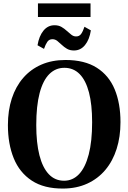

<svg xmlns="http://www.w3.org/2000/svg" viewBox="-20 -1109 763 1141"><path d="M356 11.5Q242 12.5 169 -35.5Q96 -83.5 61.5 -168.8Q27 -254 27 -365.5Q27 -452.5 50.2 -523.8Q73.5 -595 118 -646.2Q162.5 -697.5 225.8 -725Q289 -752.5 369.5 -752.5Q483 -752.5 555.2 -706.5Q627.5 -660.5 661.8 -577.5Q696 -494.5 696 -383Q696 -296 673 -223.8Q650 -151.5 605.8 -99Q561.5 -46.5 498.5 -17.8Q435.5 11 356 11.5ZM361 -35Q412.5 -35 449.8 -74.2Q487 -113.5 507.2 -191Q527.5 -268.5 527.5 -383Q527.5 -487.5 508.8 -559.5Q490 -631.5 453.2 -668.8Q416.5 -706 362.5 -706Q310.5 -706 273 -668.8Q235.5 -631.5 215.5 -555.8Q195.5 -480 195.5 -365.5Q195.5 -260.5 214.2 -186.8Q233 -113 269.8 -74Q306.5 -35 361 -35ZM419.5 -809Q395 -809 377.8 -819.2Q360.5 -829.5 347 -842.5Q333.5 -855.5 320.5 -865.8Q307.5 -876 291.5 -876Q272 -876 261.2 -860.5Q250.5 -845 241.5 -818.5L203 -840Q212 -894.5 238.2 -926.8Q264.5 -959 304 -959Q328 -959 345.2 -949Q362.5 -939 376.5 -926Q390.5 -913 403.8 -902.8Q417 -892.5 431.5 -892.5Q451 -892 462 -907.2Q473 -922.5 482 -950L520 -928.5Q511.5 -873.5 485.2 -841.2Q459 -809 419.5 -809ZM518 -1089V-1008H205.5V-1089Z"/></svg>

Font: Merriweather 72pt
Style: Bold
Weight: 700
Version: Version 2.100